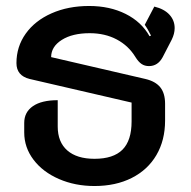

<svg xmlns="http://www.w3.org/2000/svg" viewBox="-20 -613 639 642"><path d="M61 -170V-202Q61 -238 90 -258Q119 -278 173 -278V-190Q173 -138 205 -110Q237 -82 296 -82Q359 -82 389.5 -112.5Q420 -143 420 -207V-270L79 -349Q35 -360 35 -402Q35 -457 66 -500.5Q97 -544 152.5 -568.5Q208 -593 278 -593Q347 -593 400 -566.5Q453 -540 480 -492L485 -494Q473 -518 464 -530L496 -591Q529 -583 546.5 -564Q564 -545 564 -519Q564 -500 554 -480L524 -422Q508 -392 478 -392Q464 -392 453.5 -399Q443 -406 433 -422Q410 -460 370.5 -481Q331 -502 280 -502Q222 -502 186.5 -479.5Q151 -457 151 -422L466 -349Q500 -341 516 -321Q532 -301 532 -266V-210Q532 -144 503 -94.5Q474 -45 420.5 -18Q367 9 296 9Q231 9 177 -14.5Q123 -38 92 -79Q61 -120 61 -170Z"/></svg>

Font: K2D SemiBold
Style: Regular
Weight: 600
Designer: Katatrad Aksorn Co.,Ltd.
Foundry: Cadson Demak Co.,Ltd.
Version: Version 1.000; ttfautohint (v1.6)